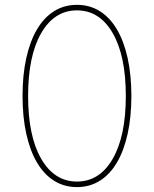

<svg xmlns="http://www.w3.org/2000/svg" viewBox="-20 -757 631 787"><path d="M295.5 -737.2Q347.3 -737.2 388.7 -711.5Q430 -685.7 458.8 -637.3Q487.6 -588.8 503 -519.7Q518.5 -450.6 518.5 -363.6Q518.5 -277 503 -207.7Q487.6 -138.5 458.8 -90Q430 -41.5 388.7 -15.8Q347.3 9.9 295.5 9.9Q243.6 9.9 202.2 -15.8Q160.9 -41.5 132.1 -90Q103.3 -138.5 87.9 -207.7Q72.4 -277 72.4 -363.6Q72.4 -450.6 87.9 -519.7Q103.3 -588.8 132.1 -637.3Q160.9 -685.7 202.2 -711.5Q243.6 -737.2 295.5 -737.2ZM148.8 -106.2Q202.8 -12.8 295.5 -12.8Q388.1 -12.8 442.1 -106.2Q495.7 -199.2 495.7 -363.6Q495.7 -528.1 442.1 -621.1Q388.1 -714.5 295.5 -714.5Q202.8 -714.5 148.8 -621.1Q95.2 -528.1 95.2 -363.6Q95.2 -199.2 148.8 -106.2Z"/></svg>

Font: Inter P Thin
Style: Regular
Weight: 100
Designer: Rasmus Andersson
Foundry: rsms
Version: Version 3.018;git-588b23468